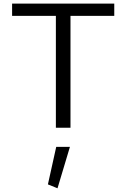

<svg xmlns="http://www.w3.org/2000/svg" viewBox="-20 -696 687 1046"><path d="M286.3 104.2 241 308.5 293.3 329.8 360.9 104.2ZM364 0V-609.4H602.5V-676.2H45.9V-609.4H284.4V0Z"/></svg>

Font: Estedad-FD VF
Style: Regular
Weight: 100
Designer: Amin Abedi
Version: Version 7.3